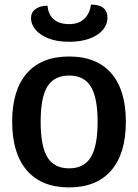

<svg xmlns="http://www.w3.org/2000/svg" viewBox="-20 -806 601 836"><path d="M33 -276Q33 -414 97 -487Q161 -560 281 -560Q401 -560 464.5 -487Q528 -414 528 -276Q528 -137 464 -63.5Q400 10 281 10Q161 10 97 -64Q33 -138 33 -276ZM405 -276Q405 -381 375.5 -429Q346 -477 281 -477Q216 -477 186.5 -429.5Q157 -382 157 -276Q157 -169 186.5 -121Q216 -73 281 -73Q346 -73 375.5 -121.5Q405 -170 405 -276ZM115 -727Q115 -752 134.5 -766.5Q154 -781 187 -781Q190 -743 214 -722Q238 -701 281 -701Q323 -701 347 -724Q371 -747 376 -786Q448 -786 448 -728Q448 -700 428 -676Q408 -652 370 -638Q332 -624 281 -624Q228 -624 190.5 -639Q153 -654 134 -677.5Q115 -701 115 -727Z"/></svg>

Font: Krub SemiBold
Style: Regular
Weight: 600
Version: Version 1.000; ttfautohint (v1.6)